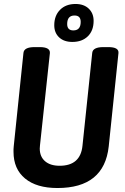

<svg xmlns="http://www.w3.org/2000/svg" viewBox="-20 -939 630 966"><path d="M269 7Q164 7 106 -41Q48 -89 48 -175Q48 -181 48 -188Q48 -195 49 -202L98 -673Q101 -702 154 -702H180Q233 -702 231 -672L181 -206Q181 -202 180.5 -198.5Q180 -195 180 -192Q180 -151 206.5 -128Q233 -105 280 -105Q385 -105 395 -206L444 -673Q447 -702 500 -702H525Q579 -702 576 -672L527 -202Q504 7 269 7ZM344 -728Q302 -728 277.5 -751Q253 -774 253 -812Q253 -860 282 -889.5Q311 -919 360 -919Q402 -919 426.5 -895.5Q451 -872 451 -834Q451 -785 422 -756.5Q393 -728 344 -728ZM349 -786Q386 -786 386 -829Q386 -861 355 -861Q318 -861 318 -818Q318 -786 349 -786Z"/></svg>

Font: Asap Condensed Condensed SemiBold
Style: Italic
Weight: 600
Width: 3
Italic angle: -6°
Designer: Pablo Cosgaya
Foundry: Omnibus-Type
Version: Version 3.001; ttfautohint (v1.8.4.7-5d5b)